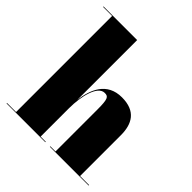

<svg xmlns="http://www.w3.org/2000/svg" viewBox="-198 -900 1050 1050"><g transform="rotate(45 327.5 -375.0)"><path d="M10 -3.5V0H310V-3.5H270V-223C270 -314.5 294.5 -420.5 349 -420.5C377 -420.5 385 -410.5 385 -326.5V-3.5H345V0H645V-3.5H575V-319C575 -406 540 -470 433 -470C318 -470 280.5 -377 270 -287V-750H10V-746.5H80V-3.5Z"/></g></svg>

Font: Bodoni* 48pt Fatface
Style: Regular
Weight: 900
Version: Version 2.3